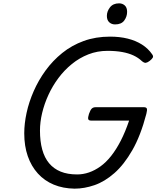

<svg xmlns="http://www.w3.org/2000/svg" viewBox="-20 -1109 935 1148"><path d="M426 19Q357 18 301.5 -5Q246 -28 206.5 -71.5Q167 -115 146 -175.5Q125 -236 125 -312Q125 -370 139 -434.5Q153 -499 181.5 -564Q210 -629 252.5 -687.5Q295 -746 352 -792Q409 -838 480.5 -864Q552 -890 638 -890Q696 -890 744 -878Q792 -866 829 -842.5Q866 -819 890 -784Q898 -773 893.5 -764.5Q889 -756 875 -745Q862 -735 852 -733.5Q842 -732 828 -744Q807 -764 778 -777.5Q749 -791 710.5 -798Q672 -805 623 -805Q562 -805 508.5 -784Q455 -763 410 -726.5Q365 -690 329.5 -642.5Q294 -595 269.5 -541.5Q245 -488 232 -433.5Q219 -379 219 -328Q219 -264 232.5 -215Q246 -166 273.5 -133Q301 -100 342.5 -83Q384 -66 441 -66Q477 -66 512 -78Q547 -90 580.5 -114Q614 -138 644.5 -176.5Q675 -215 702 -267.5Q729 -320 752 -388H525Q510 -388 507.5 -397Q505 -406 512 -428Q520 -451 528.5 -459.5Q537 -468 552 -468H840Q855 -468 858 -459.5Q861 -451 855 -428Q821 -298 771.5 -211.5Q722 -125 664 -74Q606 -23 545 -2Q484 19 426 19ZM668 -963Q647 -963 633 -976Q619 -989 619 -1014Q619 -1041 637.5 -1065Q656 -1089 692 -1089Q712 -1089 726 -1076.5Q740 -1064 740 -1038Q740 -1010 723 -986.5Q706 -963 668 -963Z"/></svg>

Font: Playwrite DK Uloopet
Style: Regular
Weight: 400
Designer: Veronika Burian, José Scaglione
Foundry: TypeTogether
Version: Version 1.002